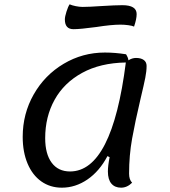

<svg xmlns="http://www.w3.org/2000/svg" viewBox="-20 -843 788 888"><path d="M630 -386Q605 -280 591 -202Q577 -124 577 -40Q577 -12 591 2Q568 25 540 25Q511 25 495 6Q479 -13 479 -50Q479 -76 487 -116L477 -121Q440 -51 384.5 -13Q329 25 266 25Q212 25 171 -4Q130 -33 107.5 -86.5Q85 -140 85 -210Q85 -317 136 -406.5Q187 -496 274.5 -548Q362 -600 465 -600Q512 -600 563 -592Q573 -576 574 -564Q591 -575 609 -575Q632 -575 645 -565.5Q658 -556 658 -538Q658 -514 652 -483.5Q646 -453 630 -386ZM562 -554Q444 -552 360 -506Q276 -460 232.5 -381.5Q189 -303 189 -204Q189 -131 219 -90.5Q249 -50 304 -50Q498 -50 562 -554ZM280 -753Q280 -766 287.5 -789.5Q295 -813 302 -823Q313 -818 330.5 -814.5Q348 -811 362 -811Q391 -811 449 -815Q513 -819 546 -819Q612 -819 612 -778Q612 -755 600 -720Q592 -724 573.5 -726.5Q555 -729 537 -729Q495 -729 425 -718Q351 -708 320 -708Q280 -708 280 -753Z"/></svg>

Font: Lemonada Light
Style: Regular
Weight: 300
Designer: Mohamed Gaber (Arabic) Eduardo Tunni (Latin)
Foundry: Kief Type Foundry
Version: Version 3.006